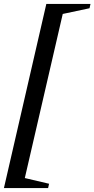

<svg xmlns="http://www.w3.org/2000/svg" viewBox="-46 -754 481 978"><path d="M-26 204 190 -734H415L410 -712L241 -676L281 -715L73 185L51 146L204 182L199 204Z"/></svg>

Font: Platypi Light Medium
Style: Italic
Weight: 500
Italic angle: -13°
Version: Version 1.200